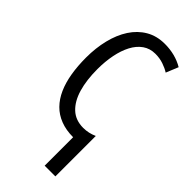

<svg xmlns="http://www.w3.org/2000/svg" viewBox="-297 -783 1078 1078"><g transform="rotate(45 241.5 -244.5)"><path d="M309 -725Q350 -725 387 -715.5Q424 -706 456 -687L426 -614Q404 -628 374.5 -638Q345 -648 311 -648Q268 -648 236 -625.5Q204 -603 183 -563Q162 -523 151.5 -470Q141 -417 141 -357Q141 -270 160 -205Q179 -140 218 -103.5Q257 -67 318 -67Q339 -67 359.5 -71.5Q380 -76 400 -85V236H315V10Q259 10 215 -7Q171 -24 140 -55.5Q109 -87 89 -132Q69 -177 59.5 -234Q50 -291 50 -358Q50 -434 66.5 -501Q83 -568 115.5 -618Q148 -668 196.5 -696.5Q245 -725 309 -725Z"/></g></svg>

Font: Noto Sans Display Condensed
Style: Regular
Weight: 400
Width: 3
Designer: Monotype Design Team
Foundry: Monotype Imaging Inc.
Version: Version 2.003